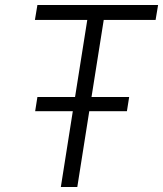

<svg xmlns="http://www.w3.org/2000/svg" viewBox="-20 -750 654 770"><path d="M224 0 272 -304H121L130 -361H281L330 -670H120L130 -730H614L604 -670H396L347 -361H498L489 -304H338L290 0Z"/></svg>

Font: NKDuy Mono ExtraLight
Style: Italic
Weight: 200
Italic angle: -9°
Monospace: yes
Designer: NKDuy
Foundry: NKDuy
Version: Version 2.251; ttfautohint (v1.8.4.7-5d5b)